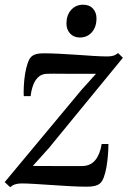

<svg xmlns="http://www.w3.org/2000/svg" viewBox="-26 -764 530 796"><path d="M372 -458Q359.5 -458 337.8 -458Q316 -458 290 -458Q264 -458 238.8 -458.2Q213.5 -458.5 194.2 -458.5Q175 -458.5 167 -458Q145.5 -457 131.8 -443.5Q118 -430 110.8 -409.2Q103.5 -388.5 101 -365.5H72.5Q71.5 -382.5 72.8 -407.8Q74 -433 78.2 -459Q82.5 -485 90 -505.5Q97.5 -526 109 -533Q114.5 -537 125.2 -540Q136 -543 154.5 -543Q182.5 -543 218.8 -541.2Q255 -539.5 292.8 -536.8Q330.5 -534 363.8 -532Q397 -530 419 -530Q432.5 -530 442.8 -532.8Q453 -535.5 463.5 -544L483.5 -524.5L176.5 -150L110 -76Q129.5 -76 158.8 -75.8Q188 -75.5 219.2 -75.5Q250.5 -75.5 276.5 -75.5Q302.5 -75.5 315.5 -75.5Q350 -76.5 369.5 -100.8Q389 -125 395.5 -167H423.5Q423.5 -146 421.5 -120.5Q419.5 -95 415.2 -70.5Q411 -46 403.8 -27.5Q396.5 -9 385.5 -1Q379.5 3.5 366.8 6.8Q354 10 334 10Q305 10 267 8Q229 6 189.8 3.2Q150.5 0.5 117 -1.5Q83.5 -3.5 63.5 -3.5Q49 -3.5 37.5 0Q26 3.5 16 12L-6.5 -9L312 -391.5ZM305 -608.5Q280 -608.5 264.5 -625.2Q249 -642 249.5 -668Q250 -702 269.2 -723.2Q288.5 -744.5 318.5 -744.5Q345 -744.5 359.8 -727.8Q374.5 -711 374 -687Q374 -652.5 355 -630.5Q336 -608.5 305 -608.5Z"/></svg>

Font: Merriweather 72pt
Style: Italic
Weight: 400
Italic angle: -7.8°
Version: Version 2.101